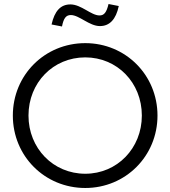

<svg xmlns="http://www.w3.org/2000/svg" viewBox="-20 -926 849 957"><path d="M289 -794C297 -835 309 -851 333 -851C375 -851 425 -796 478 -796C526 -796 558 -829 572 -896L521 -906C511 -864 499 -849 476 -849C434 -849 385 -904 331 -904C282 -904 252 -871 237 -804ZM405 11C606 11 765 -148 765 -350C765 -552 606 -711 405 -711C203 -711 44 -552 44 -350C44 -148 203 11 405 11ZM405 -60C245 -60 122 -187 122 -350C122 -514 245 -640 405 -640C564 -640 687 -514 687 -350C687 -187 564 -60 405 -60Z"/></svg>

Font: Red Hat Display
Style: Regular
Weight: 400
Designer: Pentagram, MCKL
Foundry: Pentagram, MCKL
Version: Version 1.023